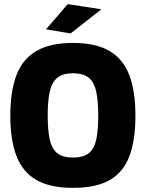

<svg xmlns="http://www.w3.org/2000/svg" viewBox="-20 -898 706 930"><path d="M333 12Q224 12 157.5 -25.5Q91 -63 60.5 -140.5Q30 -218 30 -337Q30 -457 60 -535Q90 -613 157 -651.5Q224 -690 333 -690Q443 -690 509.5 -651.5Q576 -613 606 -535Q636 -457 636 -337Q636 -217 606 -139.5Q576 -62 510 -25Q444 12 333 12ZM333 -135Q386 -135 412 -157.5Q438 -180 447 -225.5Q456 -271 456 -337Q456 -404 447 -450Q438 -496 412 -519.5Q386 -543 333 -543Q282 -543 255.5 -519.5Q229 -496 220 -450Q211 -404 211 -337Q211 -272 220 -226.5Q229 -181 255 -158Q281 -135 333 -135ZM322 -736 203 -756 308 -878 471 -853Z"/></svg>

Font: Cairo Play Black
Style: Regular
Weight: 900
Version: Version 3.119